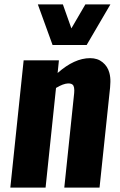

<svg xmlns="http://www.w3.org/2000/svg" viewBox="-20 -852 544 872"><path d="M218.8 -647.5 151.9 -832H265.6L304.2 -723.1L367.7 -832H481.4L373.5 -647.5ZM26.9 0 87.4 -578.1H247.6L241.7 -520.5Q317.9 -587.9 389.2 -587.9Q423.3 -587.9 445.8 -569.3Q468.8 -550.8 476.6 -521.5Q481.9 -502.4 481.4 -480Q481.4 -467.8 480 -454.6L432.1 0H272L316.9 -429.7Q317.4 -436 317.4 -441.9Q317.4 -455.1 313.5 -462.9Q307.6 -473.6 289.1 -473.1Q267.1 -472.2 234.4 -452.6L187 0Z"/></svg>

Font: Oswald
Style: Bold
Weight: 700
Designer: Vernon Adams
Foundry: Vernon Adams
Version: 3.0; ttfautohint (v0.94.23-7a4d-dirty) -l 8 -r 50 -G 200 -x 